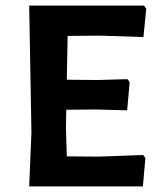

<svg xmlns="http://www.w3.org/2000/svg" viewBox="-20 -664 585 684"><path d="M490 -112 498 -101 489 0H84L92 -192L84 -644H493L501 -633L491 -532L337 -537L221 -536L218 -380L329 -379L434 -382L442 -372L433 -271L319 -274L216 -273L215 -204L218 -107L331 -106Z"/></svg>

Font: Alegreya Sans
Style: Bold
Weight: 700
Designer: Juan Pablo del Peral
Foundry: Huerta Tipografica
Version: Version 2.007